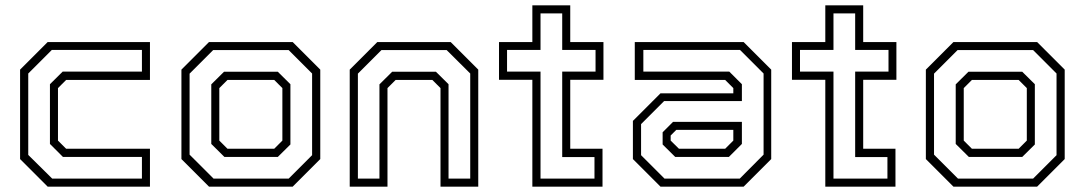

<svg xmlns="http://www.w3.org/2000/svg" viewBox="-20 -697 4051 717"><path d="M158 0 55 -103V-437L158 -540H540V-398.5H227L196.5 -368V-172L227 -141.5H540V0ZM175 -30H510V-111H215L166.5 -159.5V-382.5L214 -429.5H510V-510.5H173.5L85.5 -422.5V-118.5Z M760.5 0 657.5 -103V-437L760.5 -540H1073L1176 -437V-103L1073 0ZM777.5 -30H1058L1145.5 -117.5V-422.5L1058 -510H776L688 -422V-119.5ZM818 -111 769 -159.5V-382L816.5 -429H1017.5L1064.5 -382.5V-157.5L1017.5 -111ZM829.5 -141.5H1004L1034.5 -172V-368L1004 -398.5H829.5L799 -368V-172Z M1286 0V-437L1389 -540H1663L1766 -437V0H1625V-368L1594.5 -398.5H1457.5L1427 -368V0ZM1316.5 -30H1397V-382L1444.5 -429H1608L1655 -382.5V-30H1736V-422.5L1648 -510H1404.5L1316.5 -422Z M1968 0V-399H1843.5V-540H1968V-677H2109.5V-540H2233.5V-399H2109.5V-141.5H2230V0ZM1998.5 -30H2200V-110.5H2079.5V-429.5H2204V-510.5H2079.5V-647H1998.5V-510.5H1873.5V-429.5H1998.5Z M2446.5 0 2343.5 -103V-245.5L2446.5 -348.5H2718.5V-368L2688 -398.5H2350.5V-540H2757L2860 -437V-103L2757 0ZM2501.5 -111 2454.5 -157.5V-203L2493.5 -242H2750.5V-159.5L2702 -111ZM2461.5 -30H2742.5L2831.5 -119.5V-422.5L2743.5 -510.5H2382.5V-429.5H2703.5L2750.5 -382.5V-319.5H2460L2374 -233.5V-117.5ZM2515.5 -141.5H2688L2718.5 -172V-212H2505.5L2484.5 -191V-172Z M3062 0V-399H2937.5V-540H3062V-677H3203.5V-540H3327.5V-399H3203.5V-141.5H3324V0ZM3092.5 -30H3294V-110.5H3173.5V-429.5H3298V-510.5H3173.5V-647H3092.5V-510.5H2967.5V-429.5H3092.5Z M3540.5 0 3437.5 -103V-437L3540.5 -540H3853L3956 -437V-103L3853 0ZM3557.5 -30H3838L3925.5 -117.5V-422.5L3838 -510H3556L3468 -422V-119.5ZM3598 -111 3549 -159.5V-382L3596.5 -429H3797.5L3844.5 -382.5V-157.5L3797.5 -111ZM3609.5 -141.5H3784L3814.5 -172V-368L3784 -398.5H3609.5L3579 -368V-172Z"/></svg>

Font: Tourney Thin Light
Style: Regular
Weight: 300
Version: Version 1.015